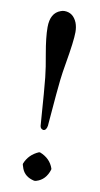

<svg xmlns="http://www.w3.org/2000/svg" viewBox="-79 -696 387 744"><g transform="rotate(10 114.0 -324.0)"><path d="M112.8 -658.2Q147.5 -658.2 162.6 -621.6Q168.9 -605 168.9 -585Q168.9 -550.3 152.8 -457.5Q146.5 -421.9 143.1 -392.1Q139.2 -360.8 127.4 -216.3Q127 -211.9 127 -210Q124 -190.9 112.8 -189.9Q101.1 -191.4 99.1 -203.1Q98.6 -210 96.2 -240.7Q89.4 -338.9 84 -392.1Q80.1 -429.7 70.3 -482.4Q59.1 -545.4 59.1 -585Q59.1 -641.6 98.6 -655.3Q106 -658.2 112.8 -658.2ZM57.1 -43.9V-47.9Q71.8 -85.4 110.8 -102.1H115.2Q156.2 -85.9 168.9 -47.9V-43.9Q155.8 -2 119.6 8.8Q116.7 9.8 115.2 9.8H110.8Q73.7 1.5 62 -28.8Q59.1 -36.1 57.1 -43.9Z"/></g></svg>

Font: Linux Biolinum Capitals O
Style: Small Caps
Weight: 400
Designer: Philipp H. Poll
Foundry: Philipp H. Poll
Version: Version 1.0.4